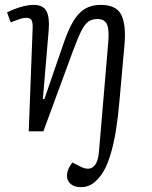

<svg xmlns="http://www.w3.org/2000/svg" viewBox="-20 -539 625 788"><path d="M312 229Q285 229 270 216Q255 203 255 183Q255 169 260.5 155.5Q266 142 277 128L313 146Q330 155 346 153Q362 151 372.5 134.5Q383 118 386 85L424 -362Q429 -417 419 -439Q409 -461 380 -461Q358 -461 343 -450.5Q328 -440 314 -412.5Q300 -385 281 -334L158 0H98L114 -424Q115 -446 109.5 -456Q104 -466 87 -466Q77 -466 61.5 -461Q46 -456 24 -447L9 -488Q20 -494 39 -501.5Q58 -509 79 -514Q100 -519 117 -519Q157 -519 170.5 -493.5Q184 -468 180 -417L156 -133L162 -132L242 -364Q261 -419 281.5 -453Q302 -487 329 -503Q356 -519 393 -519Q458 -519 478 -477.5Q498 -436 491 -356L470 -122Q465 -61 455.5 -2Q446 57 430.5 105Q415 153 394 181Q382 197 369 208Q356 219 342 224Q328 229 312 229Z"/></svg>

Font: Literata Light
Style: Italic
Weight: 300
Italic angle: -2°
Designer: Latin by Veronika Burian and Jose Scaglione. Greek by Irene Vlachou. Cyrillic by Vera Evstafieva
Foundry: TypeTogether
Version: Version 3.103;gftools[0.9.29]